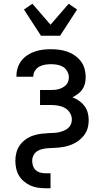

<svg xmlns="http://www.w3.org/2000/svg" viewBox="-20 -791 540 1026"><path d="M224 215Q204 215 183 212Q162 209 143 200.5Q124 192 108 178.5Q92 165 81.5 147.5Q71 130 66.5 109Q62 88 62 68Q62 45 68 23Q74 1 87 -16.5Q100 -34 118.5 -47Q137 -60 158.5 -67Q180 -74 202 -76.5Q224 -79 246 -80Q259 -80 272 -81Q285 -82 297.5 -85Q310 -88 322 -93Q334 -98 344 -106.5Q354 -115 359 -127Q364 -139 364 -152Q364 -172 353 -189Q342 -206 325 -215Q308 -224 288.5 -227Q269 -230 250 -230H194V-310H250Q261 -310 272.5 -311Q284 -312 294.5 -315Q305 -318 315 -323.5Q325 -329 333 -337Q341 -345 344.5 -356Q348 -367 348 -378Q348 -394 339.5 -409.5Q331 -425 317 -433.5Q303 -442 286.5 -445Q270 -448 253 -448Q237 -448 221 -445.5Q205 -443 191 -435.5Q177 -428 167.5 -414Q158 -400 158 -384V-381H68V-387Q68 -409 75 -430Q82 -451 95.5 -468Q109 -485 127.5 -497Q146 -509 167 -516Q188 -523 209.5 -525.5Q231 -528 253 -528Q275 -528 297.5 -525Q320 -522 341 -514.5Q362 -507 380.5 -494Q399 -481 412.5 -463Q426 -445 432 -423Q438 -401 438 -379Q438 -362 434 -345Q430 -328 420.5 -314Q411 -300 397 -289.5Q383 -279 367 -271Q386 -264 402.5 -252.5Q419 -241 431 -225Q443 -209 448.5 -189.5Q454 -170 454 -150Q454 -135 451.5 -120Q449 -105 443 -91.5Q437 -78 427.5 -66Q418 -54 406.5 -44.5Q395 -35 381.5 -27.5Q368 -20 354 -15Q340 -10 325.5 -7Q311 -4 296 -2.5Q281 -1 266 -0.5Q251 0 236 1Q221 2 206 5.5Q191 9 178.5 17Q166 25 159 39Q152 53 152 68Q152 82 156.5 95.5Q161 109 171.5 118.5Q182 128 196 131.5Q210 135 224 135H250V215ZM199 -600 108 -740 153 -771 250 -659 347 -771 392 -740 301 -600Z"/></svg>

Font: Iosevka Bendy Medium
Style: Regular
Weight: 500
Monospace: yes
Designer: Belleve Invis
Foundry: Belleve Invis
Version: Version 30.1.2